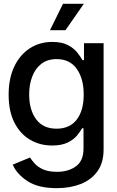

<svg xmlns="http://www.w3.org/2000/svg" viewBox="-20 -773 615 1009"><path d="M278.3 215.8Q181.2 215.8 124.8 179Q68.4 142.1 46.9 92.3L137.7 54.7Q147.5 70.3 163.8 87.9Q180.2 105.5 207.8 117.7Q235.4 129.9 279.8 129.9Q339.8 129.9 379.4 100.8Q418.9 71.8 418.9 7.8V-99.1H411.6Q402.3 -82 384.5 -60.5Q366.7 -39.1 335.2 -23.7Q303.7 -8.3 253.9 -8.3Q189.5 -8.3 137.7 -38.8Q85.9 -69.3 55.7 -128.7Q25.4 -188 25.4 -274.9Q25.4 -361.8 55.4 -424.1Q85.4 -486.3 137.2 -519.5Q189 -552.7 254.9 -552.7Q305.7 -552.7 337.2 -535.9Q368.7 -519 386.2 -496.6Q403.8 -474.1 413.6 -457H421.4V-545.9H524.4V12.2Q524.4 82.5 491.9 127.4Q459.5 172.4 403.8 194.1Q348.1 215.8 278.3 215.8ZM277.3 -96.7Q346.2 -96.7 383.1 -144.3Q419.9 -191.9 419.9 -276.4Q419.9 -359.4 383.5 -410.9Q347.2 -462.4 277.3 -462.4Q229.5 -462.4 197.5 -437.7Q165.5 -413.1 149.4 -370.8Q133.3 -328.6 133.3 -276.4Q133.3 -195.8 169.9 -146.2Q206.5 -96.7 277.3 -96.7ZM242.7 -614.3 311 -752.9H420.4L324.2 -614.3Z"/></svg>

Font: Inter Tight Medium
Style: Regular
Weight: 500
Designer: Rasmus Andersson
Foundry: rsms
Version: Version 3.004; ttfautohint (v1.8.4.7-5d5b)